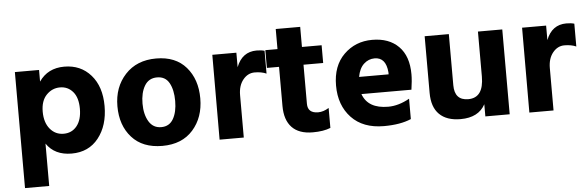

<svg xmlns="http://www.w3.org/2000/svg" viewBox="-56 -914 4183 1367"><g transform="rotate(-5 2035.0 -230.5)"><path d="M72.3 255.9V-573.2H245.1V-490.2Q307.6 -581.1 425.3 -581.1Q543 -581.1 615.2 -498.5Q687.5 -416 687.5 -276.9Q687.5 -137.7 617.2 -48.8Q546.9 40 425.3 40Q303.7 40 245.1 -46.9V255.9ZM285.6 -394.5Q245.1 -352.5 245.1 -274.9Q245.1 -197.3 283.2 -151.4Q321.3 -105.5 380.4 -105.5Q439.5 -105.5 475.1 -149.9Q510.7 -194.3 510.7 -273.4Q510.7 -352.5 474.6 -394.5Q438.5 -436.5 382.3 -436.5Q326.2 -436.5 285.6 -394.5Z M855.5 -43.9Q778.3 -129.9 778.3 -266.6Q778.3 -403.3 860.8 -492.7Q943.4 -582 1082 -582Q1220.7 -582 1295.9 -495.1Q1371.1 -408.2 1371.1 -272Q1371.1 -135.7 1292.5 -46.9Q1213.9 42 1073.2 42Q932.6 42 855.5 -43.9ZM987.8 -397.5Q958 -347.7 958 -270Q958 -192.4 988.3 -142.1Q1018.6 -91.8 1076.7 -91.8Q1134.8 -91.8 1163.1 -141.1Q1191.4 -190.4 1191.4 -269Q1191.4 -347.7 1164.1 -397.5Q1136.7 -447.3 1077.1 -447.3Q1017.6 -447.3 987.8 -397.5Z M1482.4 33.2 1483.4 -573.2H1655.3V-469.7Q1696.3 -576.2 1799.8 -576.2Q1833 -576.2 1856.4 -569.3V-406.2Q1821.3 -421.9 1772.5 -421.9Q1723.6 -421.9 1689.5 -379.9Q1655.3 -337.9 1655.3 -269.5V33.2Z M1862.3 -446.3V-573.2H1949.2V-716.8H2124V-573.2H2264.6V-446.3H2124V-167Q2124 -99.6 2199.2 -99.6Q2236.3 -99.6 2275.4 -124V18.6Q2225.6 39.1 2148.4 39.1Q2049.8 39.1 1999.5 -13.7Q1949.2 -66.4 1949.2 -167V-446.3Z M2883.8 -311.5Q2883.8 -265.6 2874 -202.1H2516.6Q2554.7 -95.7 2699.2 -95.7Q2773.4 -95.7 2851.6 -139.6V5.9Q2774.4 39.1 2657.2 39.1Q2507.8 39.1 2424.8 -48.8Q2341.8 -136.7 2341.8 -277.8Q2341.8 -418.9 2423.8 -499.5Q2505.9 -580.1 2626 -580.1Q2746.1 -580.1 2814.9 -510.7Q2883.8 -441.4 2883.8 -311.5ZM2510.7 -325.2H2721.7V-339.8Q2712.9 -447.3 2631.8 -447.3Q2587.9 -447.3 2554.7 -416.5Q2521.5 -385.7 2510.7 -325.2Z M3001 -168V-573.2H3173.8V-208Q3173.8 -99.6 3271.5 -99.6Q3381.8 -99.6 3381.8 -252V-573.2H3555.7V33.2H3381.8V-53.7Q3333 37.1 3205.1 37.1Q3106.4 37.1 3053.7 -14.6Q3001 -66.4 3001 -168Z M3696.3 33.2 3697.3 -573.2H3869.1V-469.7Q3910.2 -576.2 4013.7 -576.2Q4046.9 -576.2 4070.3 -569.3V-406.2Q4035.2 -421.9 3986.3 -421.9Q3937.5 -421.9 3903.3 -379.9Q3869.1 -337.9 3869.1 -269.5V33.2Z"/></g></svg>

Font: GenEi M Gothic v2 Heavy
Style: Regular
Weight: 800
Version: Version 2.0